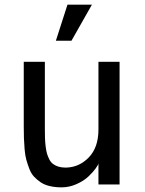

<svg xmlns="http://www.w3.org/2000/svg" viewBox="-20 -785 619 817"><path d="M81.1 -248V-522H170.9V-238.8Q170.9 -214.8 171.4 -198.5Q171.9 -182.1 174.1 -163.1Q176.3 -144 179.9 -131.6Q183.6 -119.1 189.9 -106.7Q196.3 -94.2 205.8 -87.2Q215.3 -80.1 228.8 -75.9Q242.2 -71.8 259.8 -71.8Q316.9 -72.8 357.9 -115.2Q398.9 -157.7 398.9 -233.9V-522H488.8V0H398.9V-90.8Q398.9 -84.5 387.2 -68.4Q375.5 -52.2 356.2 -33.9Q336.9 -15.6 305.9 -1.7Q274.9 12.2 242.2 12.2Q214.4 12.2 191.7 6.8Q168.9 1.5 152.8 -9.5Q136.7 -20.5 124.5 -33.7Q112.3 -46.9 104.7 -66.9Q97.2 -86.9 92 -105.2Q86.9 -123.5 84.7 -149.9Q82.5 -176.3 81.8 -197.3Q81.1 -218.3 81.1 -248ZM217.8 -611.8 267.1 -765.1H371.1L284.2 -611.8Z"/></svg>

Font: Standard
Style: Regular
Weight: 400
Designer: Bryce Wilner
Version: Version 2.000;PS 2.0;hotconv 16.6.51;makeotf.lib2.5.65220 DE